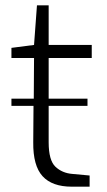

<svg xmlns="http://www.w3.org/2000/svg" viewBox="-20 -702 401 722"><path d="M163 -484V-331H309V-304H163V-167Q163 -99 188.5 -75Q214 -51 252 -48L317 -42V0H250Q176 0 140 -39.5Q104 -79 105 -167L106 -304H23V-331H107L108 -484H23V-522L108 -533L119 -682H163V-533H325V-484Z"/></svg>

Font: Exo Light
Style: Regular
Weight: 300
Designer: Natanael Gama
Foundry: Natanael Gama
Version: Version 1.500; ttfautohint (v1.6)